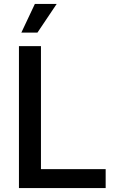

<svg xmlns="http://www.w3.org/2000/svg" viewBox="-20 -964 601 984"><path d="M77.1 0V-727.5H189.9V-97.2H521.5V0ZM89.4 -796.9 158.7 -943.8H270.5L171.9 -796.9Z"/></svg>

Font: V-Inter
Style: Medium-500
Weight: 500
Designer: Rasmus Andersson
Foundry: rsms
Version: Version 4.000;git-4146feb